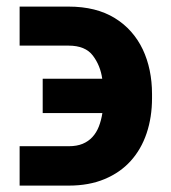

<svg xmlns="http://www.w3.org/2000/svg" viewBox="-20 -557 521 585"><path d="M39.8 -418V-536.9H188.9Q273.1 -536.9 329.9 -501.8Q358.3 -484.4 379.6 -460.2Q400.9 -436.1 415 -406.4Q429 -376.8 436.1 -342.5Q443.2 -308.2 443.2 -270.6V-257.8Q443.2 -199.9 426.7 -150.9Q410.2 -101.9 378.2 -66.6Q346.2 -31.2 298.8 -11.4Q251.4 8.5 189.6 8.5H39.8V-111.5H189.6Q214.1 -111.5 231.7 -118.8Q249.3 -126.1 261.5 -139.4Q273.8 -152.7 281.1 -171.3Q288.4 -190 291.9 -212.4H110.1V-317.1H291.5Q285.9 -357.2 263.1 -387.4Q240.1 -418 188.9 -418Z"/></svg>

Font: Inter P
Style: Bold
Weight: 700
Designer: Rasmus Andersson
Foundry: rsms
Version: Version 3.018;git-588b23468